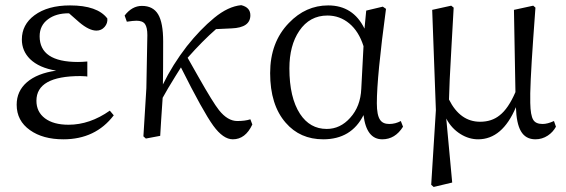

<svg xmlns="http://www.w3.org/2000/svg" viewBox="-20 -537 2236 759"><path d="M230.5 13.7Q149.4 13.7 98.6 -22.5Q45.9 -59.6 45.9 -123Q45.9 -176.8 86.4 -211.9Q127 -247.1 202.1 -257.8Q134.8 -268.6 98.6 -303.7Q66.4 -335.9 66.4 -380.9Q66.4 -439.5 116.2 -476.6Q168.9 -515.6 256.8 -515.6Q365.2 -515.6 404.3 -463.9Q406.2 -445.3 393.6 -430.7Q380.9 -416 361.3 -416Q332 -416 293 -449.2L252.9 -484.4H251Q201.2 -484.4 169.9 -460.9Q136.7 -436.5 136.7 -393.6Q136.7 -292 288.1 -292Q303.7 -292 325.2 -293.9V-234.4Q322.3 -234.4 318.4 -235.4Q302.7 -236.3 297.9 -236.3Q124 -236.3 124 -138.7Q124 -94.7 157.7 -69.3Q191.4 -43.9 251 -43.9Q335 -43.9 414.1 -99.6L429.7 -81.1Q357.4 13.7 230.5 13.7Z M900.4 13.7Q862.3 13.7 823.2 -40Q782.2 -96.7 695.3 -270.5Q688.5 -258.8 673.8 -236.3Q641.6 -184.6 623 -150.4Q621.1 -122.1 617.2 -64.5Q614.3 -21.5 613.3 0L556.6 10.7L546.9 2L558.6 -188.5L562.5 -398.4Q562.5 -428.7 553.2 -441.9Q543.9 -455.1 519.5 -455.1Q506.8 -455.1 481.4 -451.2L472.7 -475.6Q502 -513.7 541 -513.7Q585 -513.7 605 -480.5Q625 -447.3 625 -373Q625 -252.9 624 -203.1Q662.1 -281.2 718.8 -354.5Q771.5 -420.9 826.7 -466.3Q881.8 -511.7 933.6 -516.6Q969.7 -507.8 969.7 -476.6Q969.7 -427.7 895.5 -424.8L834 -421.9Q780.3 -375 721.7 -308.6Q737.3 -281.2 763.7 -234.4Q822.3 -130.9 845.7 -101.6Q879.9 -58.6 918 -58.6Q949.2 -58.6 969.7 -65.4L977.5 -44.9Q950.2 13.7 900.4 13.7Z M1257.8 13.7Q1166 13.7 1109.4 -51.8Q1047.9 -122.1 1047.9 -248Q1047.9 -370.1 1122.1 -446.3Q1188.5 -515.6 1277.3 -515.6Q1376 -515.6 1420.9 -423.8L1427.7 -495.1L1493.2 -510.7L1505.9 -502Q1469.7 -233.4 1469.7 -128.9Q1469.7 -82 1482.4 -63.5Q1493.2 -46.9 1518.6 -46.9Q1543 -46.9 1564.5 -58.6L1573.2 -36.1Q1542 13.7 1491.2 13.7Q1428.7 13.7 1417 -82Q1369.1 13.7 1257.8 13.7ZM1271.5 -27.3Q1325.2 -27.3 1364.3 -71.3Q1405.3 -116.2 1408.2 -186.5L1417 -354.5Q1398.4 -413.1 1360.8 -444.3Q1323.2 -475.6 1274.4 -475.6Q1204.1 -475.6 1163.1 -415Q1124 -357.4 1124 -266.6Q1124 -151.4 1166 -86.9Q1205.1 -27.3 1271.5 -27.3Z M1694.3 202.1 1684.6 193.4 1703.1 -101.6 1688.5 -498 1763.7 -514.6 1773.4 -506.8Q1770.5 -446.3 1764.6 -350.6Q1755.9 -200.2 1754.9 -143.6Q1798.8 -55.7 1877.9 -55.7Q1923.8 -55.7 1955.1 -81.1Q1989.3 -107.4 2017.6 -172.9L2011.7 -498L2087.9 -514.6L2096.7 -506.8Q2093.8 -460.9 2087.9 -384.8Q2074.2 -190.4 2076.2 -129.9Q2077.1 -81.1 2087.9 -63.5Q2097.7 -46.9 2125 -46.9Q2144.5 -46.9 2169.9 -58.6L2177.7 -36.1Q2166 -14.6 2145.5 -1Q2123 13.7 2096.7 13.7Q2057.6 13.7 2039.1 -18.6Q2021.5 -48.8 2019.5 -113.3Q1965.8 13.7 1870.1 13.7Q1834 13.7 1800.8 -6.8Q1764.6 -29.3 1744.1 -68.4L1767.6 184.6Z"/></svg>

Font: Bpmf Zihi Box R
Style: R
Weight: 400
Foundry: But Ko
Version: Version 1.320